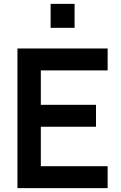

<svg xmlns="http://www.w3.org/2000/svg" viewBox="-20 -970 625 990"><path d="M70 0H535V-113H190.5V-316.5H475V-429.5H190.5V-607H535V-720H70ZM241 -826.5H364.5V-950H241Z"/></svg>

Font: Manrope
Style: Bold
Weight: 700
Designer: Mikhail Sharanda
Foundry: Mikhail Sharanda
Version: Version 4.505;FEAKit 1.0